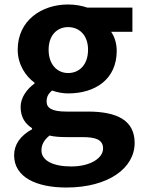

<svg xmlns="http://www.w3.org/2000/svg" viewBox="-20 -594 637 857"><path d="M276 243C463 243 581 157 581 44C581 -54 507 -96 372 -96H276C211 -96 188 -112 188 -141C188 -165 198 -177 212 -190C237 -181 263 -177 284 -177C405 -177 501 -240 501 -367C501 -402 490 -433 476 -452H571V-560H370C346 -568 317 -574 284 -574C166 -574 59 -503 59 -372C59 -306 95 -253 134 -225V-221C100 -197 72 -158 72 -117C72 -70 93 -41 123 -22V-17C70 12 43 52 43 99C43 198 144 243 276 243ZM284 -268C236 -268 197 -305 197 -372C197 -437 235 -473 284 -473C334 -473 373 -437 373 -372C373 -305 334 -268 284 -268ZM298 149C217 149 165 123 165 77C165 53 176 31 201 11C222 16 245 18 278 18H347C407 18 440 29 440 69C440 112 383 149 298 149Z"/></svg>

Font: Noto Sans TC
Style: Bold
Weight: 700
Designer: Ryoko NISHIZUKA 西塚涼子 (kana, bopomofo & ideographs); Paul D. Hunt (Latin, Greek & Cyrillic); Sandoll Communications 산돌커뮤니
Foundry: Adobe
Version: Version 2.004;hotconv 1.0.118;makeotfexe 2.5.65603